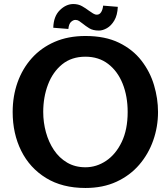

<svg xmlns="http://www.w3.org/2000/svg" viewBox="-20 -921 829 955"><path d="M405 14Q289.5 14 208.8 -35.8Q128 -85.5 85.5 -171Q43 -256.5 43 -364Q43 -442.5 67.2 -511Q91.5 -579.5 138 -631.5Q184.5 -683.5 251.8 -712.8Q319 -742 405 -742Q503 -742 571.8 -708.5Q640.5 -675 683.5 -619.5Q726.5 -564 746.2 -497.2Q766 -430.5 766 -364Q766 -290.5 742.2 -222.8Q718.5 -155 672.5 -101.5Q626.5 -48 559.2 -17Q492 14 405 14ZM405 -89Q460 -89 508 -121.2Q556 -153.5 585.5 -215Q615 -276.5 615 -364Q615 -442.5 590 -504.8Q565 -567 518 -603Q471 -639 405 -639Q336 -639 289.2 -601Q242.5 -563 218.8 -500.5Q195 -438 195 -364Q195 -312.5 208.5 -263.2Q222 -214 248.2 -174.8Q274.5 -135.5 314 -112.2Q353.5 -89 405 -89ZM320 -777 245 -783Q246.5 -839.5 277.2 -870Q308 -900.5 344 -901Q369.5 -901 388.2 -890.2Q407 -879.5 422 -868Q433.5 -860 443 -854Q452.5 -848 462 -848Q475 -848 483 -860.5Q491 -873 493 -893L566 -887Q564 -845 548.5 -819Q533 -793 512 -781Q491 -769 472 -769Q442 -769 423.8 -780.5Q405.5 -792 392 -803Q381.5 -811.5 373.2 -816.8Q365 -822 355 -822Q344.5 -822 333.5 -812.2Q322.5 -802.5 320 -777Z"/></svg>

Font: Expletus Sans
Style: Bold
Weight: 700
Version: Version 7.500